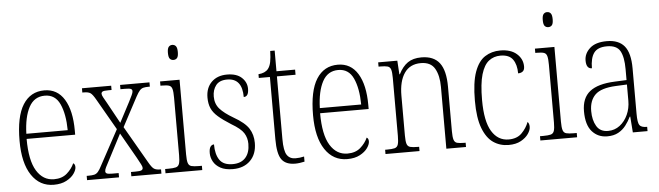

<svg xmlns="http://www.w3.org/2000/svg" viewBox="-47 -925 3839 1119"><g transform="rotate(-5 1872.0 -366.0)"><path d="M228 10Q146 10 98.5 -61Q51 -132 51 -262Q51 -404 95 -473.5Q139 -543 220 -543Q296 -543 336.5 -477Q377 -411 377 -294V-270H93Q93 -144 130.5 -83Q168 -22 232 -22Q279 -22 308 -47.5Q337 -73 351 -105Q362 -99 362 -82Q362 -65 347 -43.5Q332 -22 302 -6Q272 10 228 10ZM336 -300Q335 -395 308 -453.5Q281 -512 220 -512Q158 -512 127.5 -455Q97 -398 94 -300Z M423 0V-25H434Q455 -25 467.5 -28Q480 -31 490 -42.5Q500 -54 512 -78L622 -281L518 -462Q500 -494 487.5 -502.5Q475 -511 449 -511H440V-536H611V-511H594Q565 -511 558 -506.5Q551 -502 551 -494Q551 -486 558.5 -472.5Q566 -459 578 -438L645 -316L707 -434Q718 -456 725 -470.5Q732 -485 732 -494Q732 -503 724 -507Q716 -511 690 -511H663V-536H835V-511H829Q809 -511 797 -508Q785 -505 775.5 -494.5Q766 -484 753 -460L662 -289L786 -74Q804 -42 816.5 -33.5Q829 -25 852 -25H858V0H682V-25H708Q736 -25 744 -29.5Q752 -34 752 -43Q752 -51 744.5 -65Q737 -79 723 -105L638 -254L558 -100Q547 -79 540 -65.5Q533 -52 533 -42Q533 -33 541 -29Q549 -25 574 -25H610V0Z M986 -654Q973 -654 965 -663Q957 -672 957 -698Q957 -723 965 -732.5Q973 -742 986 -742Q999 -742 1007 -732.5Q1015 -723 1015 -698Q1015 -672 1007 -663Q999 -654 986 -654ZM882 0V-25H901Q930 -25 945 -29Q960 -33 965 -49Q970 -65 970 -98V-435Q970 -469 965.5 -485.5Q961 -502 947.5 -506.5Q934 -511 907 -511H897V-536H1011V-99Q1011 -65 1016 -49Q1021 -33 1036 -29Q1051 -25 1080 -25H1097V0Z M1276 10Q1231 10 1203 -5.5Q1175 -21 1162 -45Q1149 -69 1149 -94Q1149 -120 1157 -131.5Q1165 -143 1178 -143Q1178 -85 1200.5 -52Q1223 -19 1277 -19Q1326 -19 1352 -48Q1378 -77 1378 -129Q1378 -164 1360.5 -192Q1343 -220 1288 -252Q1242 -281 1214.5 -305Q1187 -329 1175.5 -355.5Q1164 -382 1164 -418Q1164 -475 1198 -508.5Q1232 -542 1289 -542Q1345 -542 1374.5 -514.5Q1404 -487 1404 -449Q1404 -403 1375 -403Q1375 -513 1287 -513Q1242 -513 1221.5 -486.5Q1201 -460 1201 -421Q1201 -378 1226.5 -349Q1252 -320 1305 -289Q1370 -252 1393 -215.5Q1416 -179 1416 -131Q1416 -66 1378 -28Q1340 10 1276 10Z M1640 10Q1585 10 1561 -23Q1537 -56 1537 -142V-506H1472V-528Q1511 -531 1529 -553Q1541 -568 1546 -593Q1551 -618 1552 -657H1578V-536H1687V-506H1578V-139Q1578 -71 1594.5 -46Q1611 -21 1645 -21Q1659 -21 1670 -22.5Q1681 -24 1695 -27V3Q1682 6 1667.5 8Q1653 10 1640 10Z M1945 10Q1863 10 1815.5 -61Q1768 -132 1768 -262Q1768 -404 1812 -473.5Q1856 -543 1937 -543Q2013 -543 2053.5 -477Q2094 -411 2094 -294V-270H1810Q1810 -144 1847.5 -83Q1885 -22 1949 -22Q1996 -22 2025 -47.5Q2054 -73 2068 -105Q2079 -99 2079 -82Q2079 -65 2064 -43.5Q2049 -22 2019 -6Q1989 10 1945 10ZM2053 -300Q2052 -395 2025 -453.5Q1998 -512 1937 -512Q1875 -512 1844.5 -455Q1814 -398 1811 -300Z M2169 0V-25H2181Q2210 -25 2225 -29Q2240 -33 2245 -49Q2250 -65 2250 -99V-438Q2250 -472 2245 -487.5Q2240 -503 2225.5 -507Q2211 -511 2183 -511H2173V-536H2285L2290 -456H2293Q2315 -500 2346 -521.5Q2377 -543 2426 -543Q2498 -543 2532 -498.5Q2566 -454 2566 -359V-99Q2566 -65 2571 -49Q2576 -33 2590 -29Q2604 -25 2633 -25H2640V0H2525V-361Q2525 -428 2501.5 -469Q2478 -510 2420 -510Q2356 -510 2323.5 -462.5Q2291 -415 2291 -331V-98Q2291 -64 2296 -48.5Q2301 -33 2316 -29Q2331 -25 2360 -25H2368V0Z M2889 10Q2839 10 2800 -16.5Q2761 -43 2738 -103Q2715 -163 2715 -263Q2715 -371 2737 -432Q2759 -493 2798 -518Q2837 -543 2887 -543Q2949 -543 2983.5 -512.5Q3018 -482 3018 -438Q3018 -418 3007.5 -409.5Q2997 -401 2980 -401Q2980 -452 2958.5 -482.5Q2937 -513 2886 -513Q2847 -513 2818 -490.5Q2789 -468 2773 -414Q2757 -360 2757 -264Q2757 -140 2793 -81Q2829 -22 2892 -22Q2941 -22 2969 -50.5Q2997 -79 3010 -114Q3020 -105 3020 -85Q3020 -66 3005 -44Q2990 -22 2961 -6Q2932 10 2889 10Z M3179 -654Q3166 -654 3158 -663Q3150 -672 3150 -698Q3150 -723 3158 -732.5Q3166 -742 3179 -742Q3192 -742 3200 -732.5Q3208 -723 3208 -698Q3208 -672 3200 -663Q3192 -654 3179 -654ZM3075 0V-25H3094Q3123 -25 3138 -29Q3153 -33 3158 -49Q3163 -65 3163 -98V-435Q3163 -469 3158.5 -485.5Q3154 -502 3140.5 -506.5Q3127 -511 3100 -511H3090V-536H3204V-99Q3204 -65 3209 -49Q3214 -33 3229 -29Q3244 -25 3273 -25H3290V0Z M3466 10Q3412 10 3377.5 -28.5Q3343 -67 3343 -147Q3343 -225 3390.5 -262.5Q3438 -300 3537 -304L3606 -307V-371Q3606 -442 3586 -477.5Q3566 -513 3509 -513Q3455 -513 3433 -483Q3411 -453 3411 -393Q3378 -393 3378 -441Q3378 -482 3411.5 -512.5Q3445 -543 3511 -543Q3580 -543 3613.5 -502.5Q3647 -462 3647 -372V-107Q3647 -54 3657.5 -39.5Q3668 -25 3699 -25H3702V0H3616L3609 -93H3606Q3593 -66 3575 -42.5Q3557 -19 3530.5 -4.5Q3504 10 3466 10ZM3473 -21Q3512 -21 3542 -44Q3572 -67 3589 -104.5Q3606 -142 3606 -186V-281L3541 -278Q3454 -274 3419.5 -240Q3385 -206 3385 -145Q3385 -92 3406 -56.5Q3427 -21 3473 -21Z"/></g></svg>

Font: Noto Serif Lao Condensed ExtraLight
Style: Regular
Weight: 200
Width: 3
Designer: Monotype Design Team
Foundry: Monotype Imaging Inc.
Version: Version 2.003; ttfautohint (v1.8.4.7-5d5b)